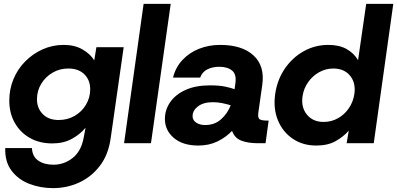

<svg xmlns="http://www.w3.org/2000/svg" viewBox="-20 -740 2052 992"><path d="M254 232Q190 232 133 210.5Q76 189 40.5 143Q5 97 7 25H145Q147 69 178 90Q209 111 256 111Q311 111 355 76.5Q399 42 412 -27L422 -80Q394 -46 351 -22.5Q308 1 250 1Q184 1 134 -27.5Q84 -56 56 -106Q28 -156 28 -220Q28 -279 49.5 -331Q71 -383 110 -422.5Q149 -462 200 -485Q251 -508 309 -508Q366 -508 406.5 -484.5Q447 -461 467 -428L478 -496H619L552 -27Q540 60 495.5 117.5Q451 175 388 203.5Q325 232 254 232ZM283 -120Q329 -120 366 -141.5Q403 -163 424.5 -199.5Q446 -236 446 -279Q446 -326 416 -356Q386 -386 333 -386Q288 -386 251.5 -364.5Q215 -343 193 -307Q171 -271 171 -227Q171 -181 201 -150.5Q231 -120 283 -120Z M621 0 722 -720H862L760 0Z M1005 12Q924 12 878 -27.5Q832 -67 832 -125Q832 -173 859.5 -212.5Q887 -252 939 -275.5Q991 -299 1065 -299Q1112 -299 1143 -292.5Q1174 -286 1192 -279L1196 -308Q1203 -356 1179 -375.5Q1155 -395 1113 -395Q1079 -395 1052 -382Q1025 -369 1014 -339H874Q887 -392 922.5 -430Q958 -468 1008.5 -488Q1059 -508 1117 -508Q1231 -508 1290 -453.5Q1349 -399 1335 -301L1315 -160Q1311 -132 1320.5 -124.5Q1330 -117 1361 -117H1368L1352 0H1314Q1261 0 1226.5 -13.5Q1192 -27 1179 -64Q1148 -31 1104 -9.5Q1060 12 1005 12ZM975 -140Q975 -119 993.5 -106.5Q1012 -94 1040 -94Q1089 -94 1122 -123.5Q1155 -153 1172 -196Q1153 -202 1129 -207Q1105 -212 1080 -212Q1031 -212 1003 -190.5Q975 -169 975 -140Z M1614 12Q1544 12 1492 -23.5Q1440 -59 1415.5 -119.5Q1391 -180 1402 -256Q1413 -329 1452 -386Q1491 -443 1549.5 -475.5Q1608 -508 1676 -508Q1733 -508 1771 -486.5Q1809 -465 1830 -429L1872 -720H2012L1911 0H1771L1782 -65Q1754 -33 1713.5 -10.5Q1673 12 1614 12ZM1652 -110Q1692 -110 1726 -129Q1760 -148 1782.5 -181Q1805 -214 1811 -255Q1819 -312 1788.5 -349Q1758 -386 1702 -386Q1663 -386 1629 -367Q1595 -348 1572 -315.5Q1549 -283 1543 -242Q1535 -185 1566 -147.5Q1597 -110 1652 -110Z"/></svg>

Font: Host Grotesk ExtraBold
Style: Italic
Weight: 800
Italic angle: -8°
Designer: Doğukan Karapınar
Foundry: Element Type
Version: Version 1.003; ttfautohint (v1.8.4.7-5d5b)